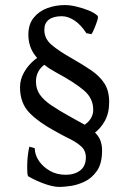

<svg xmlns="http://www.w3.org/2000/svg" viewBox="-20 -723 510 758"><path d="M93 -26Q89 -27 88 -41.5Q87 -56 87.5 -75.5Q88 -95 90.5 -114Q93 -133 96 -144L117 -138Q118 -110 134.5 -86.5Q151 -63 178 -48Q205 -33 239 -33Q274 -33 296.5 -50Q319 -67 319 -102Q319 -128 301 -144.5Q283 -161 255.5 -174.5Q228 -188 198 -205Q133 -240 96 -278Q59 -316 59 -379Q59 -409 75 -437.5Q91 -466 117.5 -487.5Q144 -509 175 -517L199 -482Q162 -478 142 -455.5Q122 -433 122 -401Q122 -372 137 -350Q152 -328 183 -307Q214 -286 263 -259Q291 -244 319 -228Q347 -212 365 -188.5Q383 -165 383 -129Q383 -77 362.5 -48Q342 -19 313 -5.5Q284 8 256.5 11.5Q229 15 215 15Q191 15 158 3.5Q125 -8 93 -26ZM269 -219Q304 -219 326 -240Q348 -261 348 -290Q348 -335 311 -366.5Q274 -398 198 -439Q150 -465 121 -501Q92 -537 92 -586Q92 -627 113 -653Q134 -679 167 -691Q200 -703 236 -703Q257 -703 282 -697Q307 -691 329.5 -682Q352 -673 365 -661Q369 -657 364 -641.5Q359 -626 352 -609.5Q345 -593 341 -588L321 -592Q299 -626 273.5 -642.5Q248 -659 224 -659Q191 -659 173 -645.5Q155 -632 155 -605Q155 -571 182.5 -547Q210 -523 263 -493Q307 -468 340 -445.5Q373 -423 392 -394Q411 -365 411 -320Q411 -276 393.5 -245Q376 -214 352 -197.5Q328 -181 309 -181Z"/></svg>

Font: ChillKai
Style: Regular
Weight: 400
Designer: ChillType
Foundry: 寒蝉字型
Version: Version 2.000